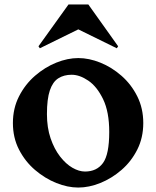

<svg xmlns="http://www.w3.org/2000/svg" viewBox="-20 -831 702 863"><path d="M332 -699 159 -614 153 -623 288 -811H377L511 -623L505 -614ZM624 -278Q624 -212 597 -158.5Q570 -105 526 -67Q482 -29 431 -8.5Q380 12 332 12Q284 12 233 -8.5Q182 -29 137.5 -67Q93 -105 65.5 -158.5Q38 -212 38 -278Q38 -344 65.5 -398Q93 -452 137.5 -490.5Q182 -529 233 -549.5Q284 -570 332 -570Q380 -570 431 -549.5Q482 -529 526 -490.5Q570 -452 597 -398Q624 -344 624 -278ZM362 -60Q415 -60 443 -98.5Q471 -137 471 -238Q471 -328 443.5 -385Q416 -442 377 -468.5Q338 -495 302 -495Q267 -495 242 -479Q217 -463 204 -424.5Q191 -386 191 -318Q191 -257 207.5 -209Q224 -161 250 -127.5Q276 -94 305.5 -77Q335 -60 362 -60Z"/></svg>

Font: Reggae One
Style: Regular
Weight: 400
Designer: Fontworks Inc.
Foundry: Fontworks Inc.
Version: Version 1.100